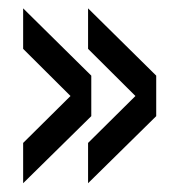

<svg xmlns="http://www.w3.org/2000/svg" viewBox="-20 -536 404 448"><path d="M185.5 -108.5V-202.5L296 -312L185.5 -422V-516.5L344.5 -359.5V-265ZM34 -108.5V-202.5L144.5 -312L34 -422V-516.5L193 -359.5V-265Z"/></svg>

Font: Big Shoulders Stencil Text Thin SemiBold
Style: Regular
Weight: 600
Version: Version 2.001